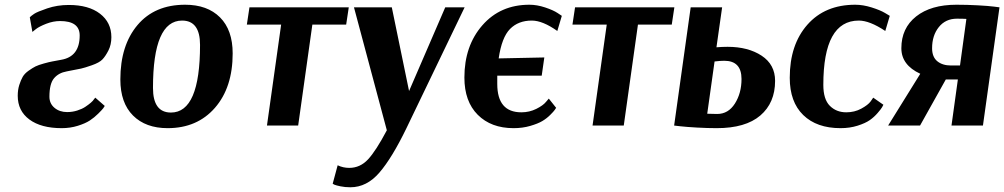

<svg xmlns="http://www.w3.org/2000/svg" viewBox="-20 -531 4247 812"><path d="M423 -83Q421 -79 416.5 -73Q412 -67 395.5 -50.5Q379 -34 360 -21.5Q341 -9 309 1Q277 11 241 11Q154 11 104.5 -25.5Q55 -62 55 -126Q55 -151 61.5 -171.5Q68 -192 76 -206Q84 -220 101 -232Q118 -244 130 -250Q142 -256 165.5 -262.5Q189 -269 200.5 -271Q212 -273 238 -278Q317 -291 317 -381Q317 -442 234 -442Q205 -442 175.5 -430.5Q146 -419 132 -408L117 -396L106 -458Q112 -464 124.5 -472.5Q137 -481 179.5 -495.5Q222 -510 271 -510Q355 -510 403 -473Q451 -436 451 -374Q451 -342 438.5 -317.5Q426 -293 413 -279.5Q400 -266 368.5 -255Q337 -244 323 -241Q309 -238 272 -231Q265 -230 262 -229Q228 -223 208.5 -200Q189 -177 189 -122Q189 -93 210.5 -75Q232 -57 264 -57Q286 -57 306.5 -63.5Q327 -70 340.5 -79Q354 -88 364 -96.5Q374 -105 378 -112L383 -118Z M964 -305Q964 -161 889 -75Q814 11 689 11Q596 11 542.5 -42.5Q489 -96 489 -195Q489 -339 561.5 -425Q634 -511 763 -511Q857 -511 910.5 -457.5Q964 -404 964 -305ZM750 -444Q627 -444 627 -159Q627 -55 703 -55Q826 -55 826 -341Q826 -444 750 -444Z M1301 -427 1241 0H1109L1169 -427H1024L1035 -500H1455L1444 -427Z M1408 168Q1431 179 1457 179Q1503 179 1536.5 143Q1570 107 1616 20L1477 -500H1637L1710 -146L1863 -500H1945L1699 11Q1638 137 1584.5 199Q1531 261 1462 261Q1439 261 1420 257Q1401 253 1394 250L1387 246Z M2332 -75Q2330 -72 2326 -66Q2322 -60 2307 -45Q2292 -30 2273.5 -19Q2255 -8 2222.5 1.5Q2190 11 2152 11Q2057 11 2000.5 -45.5Q1944 -102 1944 -203Q1944 -337 2020 -424Q2096 -511 2219 -511Q2251 -511 2285.5 -499.5Q2320 -488 2338 -476L2356 -464L2337 -400Q2275 -444 2229 -444Q2172 -444 2137 -408.5Q2102 -373 2089 -284L2282 -288L2271 -211H2083V-176Q2083 -56 2185 -56Q2219 -56 2248 -70.5Q2277 -85 2289 -100L2301 -114Z M2678 -427 2618 0H2486L2546 -427H2401L2412 -500H2832L2821 -427Z M3010 -331Q3034 -333 3057 -333Q3144 -333 3201 -295.5Q3258 -258 3258 -189Q3258 -96 3195.5 -42.5Q3133 11 3011 11Q2973 11 2928 8.5Q2883 6 2857 3L2831 0L2901 -500H3034ZM3043 -274Q3026 -274 3002 -271L2971 -50Q2987 -49 3013 -49Q3060 -49 3088 -93Q3116 -137 3116 -197Q3116 -274 3043 -274Z M3724 -400Q3658 -444 3612 -444Q3462 -444 3462 -172Q3462 -111 3489.5 -83.5Q3517 -56 3559 -56Q3594 -56 3622.5 -71.5Q3651 -87 3662 -102L3673 -118L3716 -88Q3714 -84 3710.5 -77.5Q3707 -71 3692 -53.5Q3677 -36 3658.5 -23Q3640 -10 3607 0.5Q3574 11 3535 11Q3434 11 3377 -44.5Q3320 -100 3320 -202Q3320 -342 3394.5 -426.5Q3469 -511 3597 -511Q3630 -511 3666.5 -499.5Q3703 -488 3723 -476L3743 -464Z M4137 0H4004L4031 -195H3980L3871 0H3736L3872 -219Q3792 -256 3792 -327Q3792 -412 3854.5 -461.5Q3917 -511 4025 -511Q4070 -511 4115.5 -508.5Q4161 -506 4184 -503L4207 -500ZM3922 -327Q3922 -290 3944 -272Q3966 -254 4002 -254H4040L4067 -451Q4053 -452 4027 -452Q3979 -452 3950.5 -416.5Q3922 -381 3922 -327Z"/></svg>

Font: Arsenal
Style: Bold Italic
Weight: 700
Italic angle: -9.10001°
Designer: Andrij Shevchenko
Foundry: Stairsfor
Version: Version 2.001;PS 002.001;hotconv 1.0.88;makeotf.lib2.5.64775